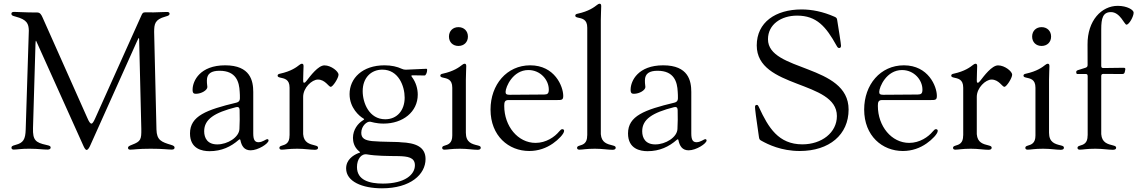

<svg xmlns="http://www.w3.org/2000/svg" viewBox="-20 -794 6072 1025"><path d="M442.5 6.4C449.2 6.4 457 -6 461.6 -17L711.3 -573.5L717.3 -585.9C721.2 -593.4 721.9 -593 722.7 -584.9L723 -574.9L734.4 -105.5C735.1 -50.1 732.2 -39.1 685 -21.3C667.3 -14.6 663.4 -11 663.4 -4.6C663.4 1.8 667.6 5 675.4 5C695.7 5 713.4 0 784.4 0C852.3 0 876.8 4.6 897.4 4.6C907.7 4.6 911.9 0.4 911.9 -6C911.9 -11.4 908.7 -16.3 893.5 -20.6C840.9 -36.2 816.8 -45.8 815.3 -102.6L802.9 -623.2C803.3 -664.8 805.4 -689.6 862.6 -705.3C881.7 -710.6 884.9 -713.4 885.3 -721.2C884.9 -726.9 880.3 -730.5 870.7 -730.1C853.3 -730.5 833.1 -728.3 791.9 -727.6V-728H753.6C745 -728 740.8 -724.4 736.5 -715.2L488.3 -162.6C480.8 -145.6 474.1 -134.2 468.4 -134.2C461.6 -134.2 455.3 -143.1 445.7 -165.5L207 -701.3C201 -714.8 194.2 -727.3 179 -727.3H175.1C110.1 -727.3 80.6 -730.5 54.7 -730.5C46.2 -730.5 40.8 -727.3 40.8 -720.9C40.8 -712.7 45.1 -709.9 63.2 -705.3C125.4 -689.3 132.8 -666.2 133.9 -631L117.2 -103C115.8 -50.1 104.4 -30.9 63.2 -20.6C44.4 -15.6 41.2 -12.4 41.2 -5.3C41.2 1.4 46.2 4.6 53.6 4.6C71 4.6 96.2 -0.7 138.8 0C189.3 0.4 207.4 4.6 233.7 4.6C244 4.6 250.4 0.7 250.4 -5.7C250.4 -13.5 246.8 -16 227.6 -20.2C169.4 -32.7 154.5 -46.2 156.2 -110.1L169.4 -557.5L170.1 -570C170.8 -576.3 171.5 -578.1 173.3 -574.9L180 -560L180.4 -559.3L424.7 -16.7C429.3 -6.4 435.7 6.4 442.5 6.4Z M1098.7 13.1C1163 13.1 1213.1 -11 1253.9 -46.9C1256.4 -49 1258.2 -50.1 1259.9 -50.1C1261.7 -50.1 1263.1 -48.7 1263.5 -45.5C1269.5 -15.6 1283.4 8.5 1317.8 8.5C1358.3 8.5 1413.7 -27.7 1413.7 -44C1413.7 -47.6 1411.6 -51.1 1407.3 -51.1C1398.8 -51.1 1382.1 -34.8 1360.1 -34.8C1340.9 -34.8 1332 -46.5 1332 -82C1331.7 -166.5 1332.4 -215.9 1332 -302.9C1332 -361.9 1317.1 -445.3 1182.2 -445.3C1047.9 -445.3 1008.9 -362.6 1008.2 -316.8C1007.5 -296.2 1014.9 -293.3 1025.9 -293.3C1055.8 -293.3 1087 -312.9 1087 -329.5C1084.5 -345.9 1084.5 -358.7 1084.5 -364.7C1084.5 -402 1109.4 -416.2 1152 -416.2C1241.1 -416.2 1257.1 -356.2 1259.6 -304.3C1260.7 -293.3 1260.7 -280.5 1260.7 -268.8C1260.7 -256.4 1254.6 -248.9 1242.2 -246.1C1082.4 -207.7 994.3 -175.1 994.3 -81.7C994.3 1.4 1059.7 13.1 1098.7 13.1ZM1070 -93.4C1070 -157.3 1124.3 -192.5 1240.1 -221.9C1252.5 -224.8 1258.5 -220.2 1259.2 -207.4C1260.3 -171.2 1259.9 -137.1 1258.2 -105.1C1256 -61.1 1195.3 -23.1 1139.9 -23.1C1087.4 -23.1 1070 -57.2 1070 -93.4Z M1484.4 5C1501.4 5 1519.5 0 1566.8 0C1606.5 0 1637.1 5.7 1660.2 5.7C1670.8 5.7 1677.9 2.8 1677.9 -5C1677.9 -11.7 1673.7 -14.6 1662.3 -17.4C1632.1 -24.9 1601.9 -32.3 1598.4 -77.8V-277C1598.4 -325.3 1645.2 -369.3 1677.2 -369.3C1716.3 -369.3 1734.4 -330.3 1745.7 -330.3C1756.7 -330.3 1787.3 -377.1 1787.3 -395.6C1787.3 -412.3 1748.2 -445 1712 -445C1678.6 -445 1636.7 -388.5 1616.8 -362.9C1611.2 -355.5 1607.6 -352.3 1603.3 -352.3C1598.4 -352.3 1598.4 -358.7 1598.4 -367.5C1598.4 -397.7 1600.5 -422.9 1600.5 -441.1C1600.5 -451.3 1596.9 -453.8 1591.3 -453.8C1587.7 -453.8 1584.2 -451.7 1578.8 -447.8C1562.5 -435 1534.8 -413.7 1474.8 -400.6C1466.6 -399.1 1462 -396 1462 -390.3C1462 -384.6 1466.6 -382.1 1473.7 -380.3C1498.2 -374.6 1525.9 -371.8 1525.9 -325.6V-70.7H1525.6C1525.9 -29.1 1504.3 -22 1483.3 -16C1476.2 -13.8 1471.6 -11 1471.6 -4.6C1471.6 2.5 1476.9 5 1484.4 5Z M2019.2 211.3C2171.9 211.3 2251.8 136.7 2251.8 55C2251.8 -9.6 2198.9 -31.6 2119.7 -34.4C2109.4 -37.3 2015.6 -35.9 1965.9 -40.8C1928.6 -45.1 1908.7 -55 1908.7 -84.9C1908.7 -122.5 1940.3 -147.7 1957 -144.2C1961.3 -143.8 1986.9 -134.2 2027.7 -134.2C2130.7 -134.2 2210.2 -196.7 2210.2 -288.7C2210.2 -319.6 2201 -354 2179 -383.2C2174 -389.6 2175.1 -391.7 2183.2 -392C2224.4 -391.7 2240.8 -391 2247.2 -391C2252.5 -391 2260.3 -405.9 2260.3 -420.1C2260.3 -426.5 2258.5 -426.8 2255 -426.8C2247.5 -426.8 2215.6 -424.7 2146 -421.9C2137.8 -422.2 2132.1 -423.3 2124.6 -426.8C2100.1 -438.2 2070 -445.3 2032.7 -445.3C1914.8 -445.3 1846.2 -376.1 1846.2 -291.5C1846.2 -217 1900.2 -172.9 1918.3 -162.6C1922.9 -159.8 1924 -158.7 1924 -157C1924 -155.5 1920.8 -153.8 1915.5 -150.2C1891.7 -135.3 1864.3 -102.3 1864.3 -57.9C1864.3 -38 1869.7 -9.2 1896.3 13.1C1899.9 16 1902.3 17.8 1902.3 19.5C1902.3 21.3 1897.4 21.7 1890.6 24.5C1866.1 34.8 1827.8 58.2 1827.8 105.1C1827.8 175.1 1913.7 211.3 2019.2 211.3ZM1885.7 97.7C1885.7 56.5 1908 24.9 1939.6 30.2C1987.6 38.7 2049 38.7 2107.2 39.4C2155.2 40.8 2195 45.1 2195 88.4C2195 137.8 2141.7 186.1 2024.1 186.1C1952.1 186.1 1885.7 168 1885.7 97.7ZM1916.2 -307.5C1916.2 -378.6 1960.9 -422.2 2021.3 -422.2C2107.6 -422.2 2140.3 -334.2 2140.3 -272.7C2140.3 -205.6 2100.5 -157.3 2036.6 -157.3C1950.6 -157.3 1916.2 -244.7 1916.2 -307.5Z M2353.3 5C2370.4 5 2388.1 0 2435.4 0C2475.5 0 2506 5.7 2528.8 5.7C2539.8 5.7 2546.5 2.8 2546.5 -5C2546.5 -11.7 2542.6 -14.6 2531.2 -17.4C2498.9 -25.2 2467.3 -33 2467 -85.2V-367.5C2467 -397.7 2469.1 -422.9 2469.1 -441.1C2469.1 -451.3 2465.6 -453.8 2459.9 -453.8C2456.3 -453.8 2452.8 -451.7 2447.4 -447.8C2431.1 -435 2403.4 -413.7 2343.4 -400.6C2335.2 -399.1 2330.6 -396 2330.6 -390.3C2330.6 -384.6 2335.2 -382.1 2342.3 -380.3C2366.8 -374.6 2394.5 -371.8 2394.5 -325.6V-70.7C2394.5 -29.1 2372.9 -22 2351.9 -16C2344.8 -13.8 2340.6 -11 2340.6 -4.6C2340.6 2.5 2345.9 5 2353.3 5ZM2376.8 -598.7C2376.8 -568.9 2397.7 -548.7 2427.2 -548.7C2457 -548.7 2478 -568.9 2478 -598.7C2478 -628.6 2457 -649.1 2427.2 -649.1C2397.7 -649.1 2376.8 -628.6 2376.8 -598.7Z M2805.4 12.1C2854 12.1 2897 -3.6 2932.2 -28.4C2960.9 -48.3 2991.5 -79.5 2991.5 -95.5C2991.5 -101.2 2987.6 -104.4 2982.2 -104.4C2975.9 -104.4 2972.7 -100.5 2965.2 -92.3C2941.1 -62.9 2895.2 -31.2 2839.1 -31.2C2744.7 -31.2 2671.9 -120.4 2671.9 -228.7C2671.9 -248.2 2674.4 -259.9 2694.6 -259.9H2953.5C2978.3 -259.9 2986.9 -259.9 2986.9 -282C2986.9 -332.7 2941.4 -445.3 2810.7 -445.3C2685.4 -445.3 2598.7 -342 2598.7 -209.2C2598.7 -68.5 2695.3 12.1 2805.4 12.1ZM2679 -302.9C2679.3 -330.3 2718 -420.1 2800.8 -420.1C2865.1 -420.1 2909.8 -367.5 2909.8 -315.7C2909.8 -294.4 2902.7 -289.8 2885.3 -289.4C2732.6 -288.4 2702.4 -288 2700.6 -288C2685.7 -288 2679 -290.8 2679 -302.9Z M3073.5 5C3090.6 5 3108.7 0 3155.9 0C3195.7 0 3226.2 5.7 3249.3 5.7C3259.9 5.7 3267 2.8 3267 -5C3267 -11.7 3262.8 -14.6 3251.4 -17.4C3221.2 -24.9 3191.1 -32.3 3187.5 -77.8V-687.9C3187.5 -718 3189.6 -743.3 3189.6 -761.4C3189.6 -771.7 3186.1 -774.1 3180.4 -774.1C3176.8 -774.1 3173.3 -772 3168 -768.1C3151.6 -755.3 3123.9 -734 3063.9 -720.9C3055.8 -719.5 3051.1 -716.3 3051.1 -710.6C3051.1 -704.9 3055.8 -702.4 3062.9 -700.6C3087.4 -695 3115.1 -692.1 3115.1 -646V-70.7H3114.7C3115.1 -29.1 3093.4 -22 3072.4 -16C3065.3 -13.8 3060.7 -11 3060.7 -4.6C3060.7 2.5 3066.1 5 3073.5 5Z M3437.1 13.1C3501.4 13.1 3551.5 -11 3592.3 -46.9C3594.8 -49 3596.6 -50.1 3598.4 -50.1C3600.1 -50.1 3601.6 -48.7 3601.9 -45.5C3608 -15.6 3621.8 8.5 3656.2 8.5C3696.7 8.5 3752.1 -27.7 3752.1 -44C3752.1 -47.6 3750 -51.1 3745.7 -51.1C3737.2 -51.1 3720.5 -34.8 3698.5 -34.8C3679.3 -34.8 3670.5 -46.5 3670.5 -82C3670.1 -166.5 3670.8 -215.9 3670.5 -302.9C3670.5 -361.9 3655.5 -445.3 3520.6 -445.3C3386.4 -445.3 3347.3 -362.6 3346.6 -316.8C3345.9 -296.2 3353.3 -293.3 3364.3 -293.3C3394.2 -293.3 3425.4 -312.9 3425.4 -329.5C3422.9 -345.9 3422.9 -358.7 3422.9 -364.7C3422.9 -402 3447.8 -416.2 3490.4 -416.2C3579.5 -416.2 3595.5 -356.2 3598 -304.3C3599.1 -293.3 3599.1 -280.5 3599.1 -268.8C3599.1 -256.4 3593 -248.9 3580.6 -246.1C3420.8 -207.7 3332.7 -175.1 3332.7 -81.7C3332.7 1.4 3398.1 13.1 3437.1 13.1ZM3408.4 -93.4C3408.4 -157.3 3462.7 -192.5 3578.5 -221.9C3590.9 -224.8 3596.9 -220.2 3597.7 -207.4C3598.7 -171.2 3598.4 -137.1 3596.6 -105.1C3594.5 -61.1 3533.7 -23.1 3478.3 -23.1C3425.8 -23.1 3408.4 -57.2 3408.4 -93.4Z M4249.3 12.1C4407.7 12.1 4510.3 -75.3 4510.3 -209.2C4510.3 -452.8 4079.9 -410.2 4079.9 -584.5C4079.9 -664.1 4150.9 -710.6 4235.1 -710.6C4339.8 -710.6 4389.6 -652 4445.7 -550.8C4451 -540.8 4454.5 -537.6 4460.6 -537.6C4468 -537.6 4469.8 -545.1 4469.8 -549.7C4469.8 -560.7 4457.4 -635.7 4449.6 -685.4C4448.2 -696.7 4445.7 -699.9 4435.4 -704.5C4373.2 -731.9 4314.3 -743.6 4259.2 -743.6C4120 -743.6 4019.9 -674.7 4019.9 -551.5C4019.9 -318.5 4447.8 -366.5 4447.8 -174.4C4447.8 -85.6 4366.1 -23.4 4263.5 -23.4C4135.7 -23.4 4082 -113.3 4032.7 -219.5C4027 -231.5 4025.6 -234 4019.9 -234C4012.8 -234 4010.7 -229 4010.7 -222.7C4010.7 -212.4 4016.3 -164.8 4031.6 -62.9C4033.4 -50.4 4035.2 -47.6 4046.2 -41.9C4079.2 -23.4 4150.6 12.1 4249.3 12.1Z M4800.1 12.1C4848.7 12.1 4891.7 -3.6 4926.8 -28.4C4955.6 -48.3 4986.2 -79.5 4986.2 -95.5C4986.2 -101.2 4982.2 -104.4 4976.9 -104.4C4970.5 -104.4 4967.3 -100.5 4959.9 -92.3C4935.7 -62.9 4889.9 -31.2 4833.8 -31.2C4739.3 -31.2 4666.5 -120.4 4666.5 -228.7C4666.5 -248.2 4669 -259.9 4689.3 -259.9H4948.2C4973 -259.9 4981.5 -259.9 4981.5 -282C4981.5 -332.7 4936.1 -445.3 4805.4 -445.3C4680 -445.3 4593.4 -342 4593.4 -209.2C4593.4 -68.5 4690 12.1 4800.1 12.1ZM4673.7 -302.9C4674 -330.3 4712.7 -420.1 4795.5 -420.1C4859.7 -420.1 4904.5 -367.5 4904.5 -315.7C4904.5 -294.4 4897.4 -289.8 4880 -289.4C4727.3 -288.4 4697.1 -288 4695.3 -288C4680.4 -288 4673.7 -290.8 4673.7 -302.9Z M5080.6 5C5097.7 5 5115.8 0 5163 0C5202.8 0 5233.3 5.7 5256.4 5.7C5267 5.7 5274.1 2.8 5274.1 -5C5274.1 -11.7 5269.9 -14.6 5258.5 -17.4C5228.3 -24.9 5198.2 -32.3 5194.6 -77.8V-277C5194.6 -325.3 5241.5 -369.3 5273.4 -369.3C5312.5 -369.3 5330.6 -330.3 5342 -330.3C5353 -330.3 5383.5 -377.1 5383.5 -395.6C5383.5 -412.3 5344.5 -445 5308.2 -445C5274.9 -445 5233 -388.5 5213.1 -362.9C5207.4 -355.5 5203.8 -352.3 5199.6 -352.3C5194.6 -352.3 5194.6 -358.7 5194.6 -367.5C5194.6 -397.7 5196.7 -422.9 5196.7 -441.1C5196.7 -451.3 5193.2 -453.8 5187.5 -453.8C5183.9 -453.8 5180.4 -451.7 5175.1 -447.8C5158.7 -435 5131 -413.7 5071 -400.6C5062.9 -399.1 5058.2 -396 5058.2 -390.3C5058.2 -384.6 5062.9 -382.1 5070 -380.3C5094.5 -374.6 5122.2 -371.8 5122.2 -325.6V-70.7H5121.8C5122.2 -29.1 5100.5 -22 5079.5 -16C5072.4 -13.8 5067.8 -11 5067.8 -4.6C5067.8 2.5 5073.2 5 5080.6 5Z M5466.6 5C5483.7 5 5501.4 0 5548.7 0C5588.8 0 5619.3 5.7 5642 5.7C5653.1 5.7 5659.8 2.8 5659.8 -5C5659.8 -11.7 5655.9 -14.6 5644.5 -17.4C5612.2 -25.2 5580.6 -33 5580.3 -85.2V-367.5C5580.3 -397.7 5582.4 -422.9 5582.4 -441.1C5582.4 -451.3 5578.8 -453.8 5573.2 -453.8C5569.6 -453.8 5566.1 -451.7 5560.7 -447.8C5544.4 -435 5516.7 -413.7 5456.7 -400.6C5448.5 -399.1 5443.9 -396 5443.9 -390.3C5443.9 -384.6 5448.5 -382.1 5455.6 -380.3C5480.1 -374.6 5507.8 -371.8 5507.8 -325.6V-70.7C5507.8 -29.1 5486.2 -22 5465.2 -16C5458.1 -13.8 5453.8 -11 5453.8 -4.6C5453.8 2.5 5459.2 5 5466.6 5ZM5490.1 -598.7C5490.1 -568.9 5511 -548.7 5540.5 -548.7C5570.3 -548.7 5591.3 -568.9 5591.3 -598.7C5591.3 -628.6 5570.3 -649.1 5540.5 -649.1C5511 -649.1 5490.1 -628.6 5490.1 -598.7Z M5786.6 -388.1V-70.7H5786.2C5786.6 -29.1 5764.9 -22 5744 -16C5736.9 -13.8 5732.2 -11 5732.2 -4.6C5732.2 2.5 5737.6 5 5745 5C5762.1 5 5780.2 0 5827.4 0C5867.2 0 5897.7 5.7 5920.8 5.7C5931.5 5.7 5938.6 2.8 5938.6 -5C5938.6 -11.7 5934.3 -14.6 5922.9 -17.4C5892.8 -24.9 5862.6 -32.3 5859 -77.8V-388.1C5859.4 -396.3 5862.2 -399.1 5870.4 -399.5L5971.2 -398.8C5979.4 -399.1 5983 -402 5984.7 -409.8L5987.2 -421.5C5988.6 -429.3 5986.5 -432.2 5978.3 -432.2L5870.4 -430.8C5862.2 -430.8 5859.4 -433.6 5859 -441.8V-637.8C5859 -696.4 5867.9 -729.4 5910.9 -729.4C5959.9 -729.4 5982.6 -662.3 5993.6 -662.3C6007.8 -662.3 6032 -705.6 6032 -726.6C6032 -741.1 5997.5 -762.8 5947.1 -762.8C5861.2 -762.8 5784.8 -685 5785.9 -556.1L5786.2 -447.4C5786.2 -439.3 5783.4 -435.4 5775.6 -432.5L5734 -419.4C5726.2 -416.5 5724.4 -412.6 5725.9 -404.8L5726.2 -404.1C5726.9 -400.6 5728.3 -398.8 5733.3 -398.8L5775.2 -399.1C5783.4 -399.1 5786.2 -396.3 5786.6 -388.1Z"/></svg>

Font: Margiela Serif
Style: Regular
Weight: 400
Designer: Andreas Faust, Stefan Endress
Version: Version 1.002;FEAKit 1.0